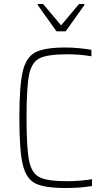

<svg xmlns="http://www.w3.org/2000/svg" viewBox="-20 -934 533 962"><path d="M77 -344Q77 -505 94 -576.5Q111 -648 157.5 -672Q204 -696 309 -696Q341 -696 377.5 -692.5Q414 -689 438 -684V-652Q381 -662 318 -662Q219 -662 179 -642.5Q139 -623 126 -560.5Q113 -498 113 -344Q113 -190 126 -127.5Q139 -65 179 -45.5Q219 -26 318 -26Q347 -26 382 -29Q417 -32 441 -36V-2Q383 8 309 8Q203 8 157 -15Q111 -38 94 -109.5Q77 -181 77 -344ZM263 -777 169 -909V-914H196L286 -807L376 -914H403V-909L309 -777Z"/></svg>

Font: Saira Semi Condensed Thin
Style: Regular
Weight: 100
Width: 4
Designer: Hector Gatti with collaboration of the Omnibus-Type team
Foundry: Omnibus-Type
Version: Version 1.001; ttfautohint (v1.8)